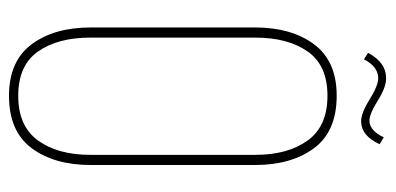

<svg xmlns="http://www.w3.org/2000/svg" viewBox="-240 -612 857 416"><g transform="rotate(90 188.0 -403.5)"><path d="M277 -807 292 -798Q274 -759 244 -758Q226 -757 195.5 -776Q165 -795 149 -795Q124 -795 108 -764L94 -773Q115 -812 148 -812Q167 -813 197.5 -794Q228 -775 242 -776Q263 -777 277 -807ZM187 -705Q264 -705 300.5 -656Q337 -607 337 -528V-172Q337 -93 300.5 -44Q264 5 187 5Q112 5 75.5 -44Q39 -93 39 -172V-528Q39 -607 75.5 -656Q112 -705 187 -705ZM61 -529V-171Q61 -101 91 -58Q121 -15 187 -15Q253 -15 284 -58Q315 -101 315 -171V-529Q315 -599 284 -642Q253 -685 187 -685Q121 -685 91 -642Q61 -599 61 -529Z"/></g></svg>

Font: TypoPRO Bebas Neue
Style: Regular
Weight: 300
Designer: Ryoichi Tsunekawa
Foundry: Ryoichi Tsunekawa
Version: Version 001.003